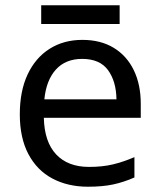

<svg xmlns="http://www.w3.org/2000/svg" viewBox="-20 -697 604 727"><path d="M292 -546Q361 -546 410.5 -516Q460 -486 486.5 -431.5Q513 -377 513 -304V-251H146Q148 -160 192.5 -112.5Q237 -65 317 -65Q368 -65 407.5 -74.5Q447 -84 489 -102V-25Q448 -7 408 1.5Q368 10 313 10Q237 10 178.5 -21Q120 -52 87.5 -113.5Q55 -175 55 -264Q55 -352 84.5 -415Q114 -478 167.5 -512Q221 -546 292 -546ZM291 -474Q228 -474 191.5 -433.5Q155 -393 148 -321H421Q420 -389 389 -431.5Q358 -474 291 -474ZM433 -677V-606H136V-677Z"/></svg>

Font: Noto Sans Warang Citi
Style: Regular
Weight: 400
Designer: Mangu Purty
Foundry: Mangu Purty
Version: Version 3.002; ttfautohint (v1.8.4.7-5d5b)